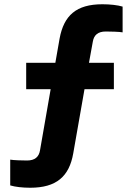

<svg xmlns="http://www.w3.org/2000/svg" viewBox="-20 -694 624 902"><path d="M122 188C245 188 305 135 324 27L377 -275H515V-399H398L416 -498C421 -529 440 -546 477 -546C494 -546 543 -545 556 -542V-663C533 -670 497 -674 461 -674C338 -674 280 -621 260 -513L240 -399H103V-275H218L168 12C163 43 144 60 107 60C90 60 44 59 28 56V177C51 184 86 188 122 188Z"/></svg>

Font: Gantari ExtraBold
Style: Regular
Weight: 800
Designer: Anugrah Pasau
Foundry: Lafontype
Version: Version 1.000